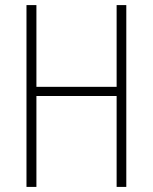

<svg xmlns="http://www.w3.org/2000/svg" viewBox="-20 -734 601 754"><path d="M476 0V-714H438V-393H123V-714H84V0H123V-357H438V0Z"/></svg>

Font: Noto Sans Arabic UI Cn XLt
Style: Regular
Weight: 200
Width: 3
Designer: Monotype Design Team, Nadine Chahine and Nizar Qandah
Foundry: Monotype Imaging Inc.
Version: Version 2.010